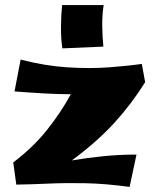

<svg xmlns="http://www.w3.org/2000/svg" viewBox="-20 -723 622 754"><path d="M37 -364 61 -489Q158 -464 245.5 -458.5Q333 -453 407 -458.5Q481 -464 537 -472L550 -400Q496 -314 428.5 -240Q361 -166 262 -93Q320 -103 385 -109.5Q450 -116 516 -116L489 11Q393 -2 315 -3.5Q237 -5 171 -2Q105 1 44 2L32 -85Q111 -145 166 -214.5Q221 -284 258 -353Q209 -353 155.5 -356Q102 -359 37 -364ZM225 -533Q219 -571 219.5 -618.5Q220 -666 224 -703H387Q381 -663 381.5 -620.5Q382 -578 386 -540Z"/></svg>

Font: Marhey ExtraBold
Style: Regular
Weight: 800
Designer: Nur Syamsi & Bustanul Arifin
Foundry: Namelatype
Version: Version 1.000; ttfautohint (v1.8.4.7-5d5b)